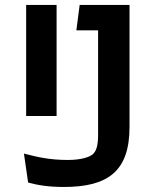

<svg xmlns="http://www.w3.org/2000/svg" viewBox="-20 -750 660 782"><path d="M507.5 -232.5V-730H304.5L291 -626.5H379.5V-199.5C379.5 -155.5 371.5 -133 357 -121C342.5 -109.5 309.5 -98.5 256 -98.5C180 -98.5 130 -111 77.5 -124.5L94.5 -6.5C133.5 4 175.5 11.5 240.5 11.5C419.5 11.5 507.5 -52.5 507.5 -232.5ZM86.5 -277.5H210.5V-730H86.5Z"/></svg>

Font: Monaspace Argon SemiBold
Style: Regular
Weight: 600
Designer: Riley Cran & the Lettermatic Team
Foundry: Lettermatic
Version: Version 1.000 (Monaspace Argon)